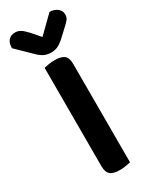

<svg xmlns="http://www.w3.org/2000/svg" viewBox="-229 -879 740 934"><g transform="rotate(-30 140.5 -412.0)"><path d="M147 7Q109 7 93 -7Q77 -21 77 -54V-607Q86 -609 103 -612Q120 -615 137 -615Q173 -615 190 -602Q207 -589 207 -554V-1Q198 1 181.5 4Q165 7 147 7ZM234 -831Q260 -830 277 -816.5Q294 -803 294 -782Q294 -765 284.5 -753.5Q275 -742 256 -725L213 -685Q193 -668 177.5 -661.5Q162 -655 143 -655Q120 -655 103 -663.5Q86 -672 70 -688L-13 -769Q-13 -798 0.5 -813Q14 -828 38 -828Q54 -828 68 -819.5Q82 -811 103 -788L143 -742Z"/></g></svg>

Font: Baloo Tammudu 2 SemiBold
Style: Regular
Weight: 600
Designer: Maithili Shingre, Omkar Shende and Ek Type
Foundry: Ek Type
Version: Version 1.640;hotconv 1.0.111;makeotfexe 2.5.65597; ttfautoh